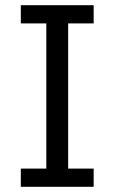

<svg xmlns="http://www.w3.org/2000/svg" viewBox="-20 -718 440 738"><path d="M60 0V-70H158V-628H60V-698H340V-628H242V-70H340V0Z"/></svg>

Font: IBM Plex Sans
Style: Regular
Weight: 400
Designer: Mike Abbink, Paul van der Laan, Pieter van Rosmalen
Foundry: Bold Monday
Version: Version 3.005